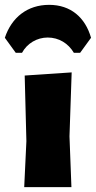

<svg xmlns="http://www.w3.org/2000/svg" viewBox="-57 -773 396 793"><path d="M43 0H238L230 -210L239 -474L45 -461L52 -190ZM8 -555H34C55 -594 96 -618 140 -618C186 -618 225 -594 248 -555H274L319 -617C295 -701 235 -753 146 -753C56 -753 -9 -701 -37 -617Z"/></svg>

Font: Luna Sans Black
Style: Regular
Weight: 900
Designer: Juan Pablo del Peral
Foundry: Huerta Tipografica
Version: Version 2.001; ttfautohint (v1.5)